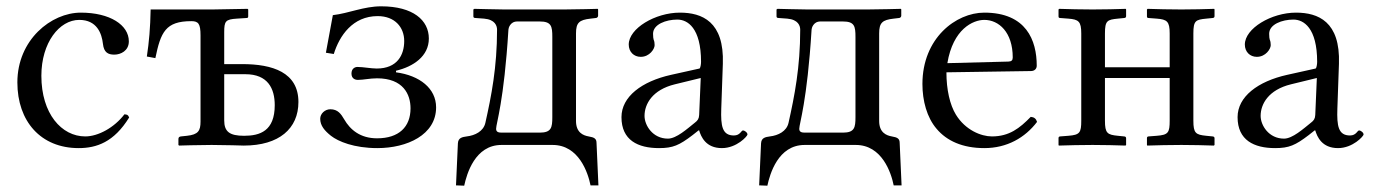

<svg xmlns="http://www.w3.org/2000/svg" viewBox="-20 -459 4351 608"><path d="M389 -87C385 -96 383 -96 374 -97C342 -55 291 -27 250 -27C175 -27 111 -99 111 -219C111 -324 168 -396 231 -396C287 -396 302.3 -353 306 -320C309 -293 322 -286 342 -286C362 -286 388 -298 388 -328C388 -380 328 -419 236 -419C142 -419 35 -333 35 -198C35 -75 109 10 229 10C286 10 341 -9 389 -87Z M615 -74C615 -45 607.8 -32.8 572 -29L553 -27C548 -26.5 545 -24 545 -19V0L547 2C547 2 609.8 0 650 0C689.8 0 752 2 752 2C864 2 925 -52 925 -136C925 -230 843 -256 747 -256H690V-357C690 -392 694.1 -397.7 730 -400L761 -402C764 -402.2 766 -403 766 -407V-429L764 -431L653 -429H457C456 -371 452 -326 445 -280L472 -275C489 -357 504 -392 586 -392C608 -392 615 -384 615 -347ZM850 -126C850 -44 803 -29 753 -29C707 -29 690 -42 690 -78V-224H757C828 -224 850 -179 850 -126Z M994 -83C994 -61 1008 -45 1028 -29C1051 -11 1101 10 1175 10C1269 10 1361 -32 1361 -119C1361 -179 1309 -220 1234 -230V-235C1289 -248 1338 -281 1338 -337C1338 -395 1288 -439 1187 -439C1132 -439 1085 -417 1034 -411L1012 -292L1037 -288C1055 -346 1097 -408 1176 -408C1230 -408 1260 -373 1260 -329C1260 -285 1238 -242 1173 -242C1155 -242 1130 -247 1112 -247C1104 -247 1093 -242 1093 -226C1093 -210 1105 -206 1113 -206C1131 -206 1151 -211 1174 -211C1257 -211 1280 -160 1280 -116C1280 -57 1243 -21 1174 -21C1121 -21 1089 -48 1070 -81C1060 -98 1050 -113 1026 -113C1009 -113 994 -99 994 -83Z M1424 128 1450 129C1458 92 1484 0 1568 0H1730C1813 0 1842 88 1850 128H1875L1869 -6C1869 -20 1862 -24 1844 -27C1827 -30 1804 -39 1804 -76V-353C1804 -387 1814 -396 1850 -400L1867 -402C1870 -402 1874 -405 1874 -409V-429L1873 -431C1873 -431 1800 -429 1767 -429H1577C1560 -429 1482 -431 1482 -431L1479 -429V-407C1479 -403 1482 -402 1486 -402L1513 -400C1548 -397 1554 -377 1554 -365C1554 -246 1536 -155 1517 -70C1511 -43 1484 -30 1458 -27C1444 -25 1431 -23 1430 -5ZM1551 -51C1551 -68 1576 -137 1590 -365C1590 -369 1595 -391 1618 -391H1689C1726 -391 1729 -376 1729 -342V-88C1729 -55 1726 -39 1689 -39H1570C1560 -39 1551 -40 1551 -51Z M2199 -212 2194 -95C2193.5 -83.1 2189 -77 2181 -71C2156 -51 2122 -20 2095 -20C2047 -20 2021 -62 2021 -92C2021 -129.5 2045.8 -174.6 2117 -192ZM2194 -46C2200 -26 2215 10 2266 10C2313 10 2347 -28 2347 -33C2347 -40 2337 -46 2333 -46C2327 -46 2324 -30 2304 -30C2267 -30 2262.1 -60 2264 -115L2269 -257C2273.7 -390.8 2203 -419 2133 -419C2055 -419 1971 -369 1971 -318C1971 -295 1987 -279 2009 -279C2037 -279 2053 -304 2053 -316C2053 -323 2052 -329 2050 -333C2049 -336 2048 -342 2048 -352C2048 -382 2089 -397 2125 -397C2157 -397 2200 -371 2200 -263C2200 -256 2198 -243 2195 -242L2105 -222C2012.4 -201.4 1948 -153 1948 -88C1948 -15 2000 10 2067 10C2111 10 2131 1 2173 -31L2192 -46Z M2384 128 2410 129C2418 92 2444 0 2528 0H2690C2773 0 2802 88 2810 128H2835L2829 -6C2829 -20 2822 -24 2804 -27C2787 -30 2764 -39 2764 -76V-353C2764 -387 2774 -396 2810 -400L2827 -402C2830 -402 2834 -405 2834 -409V-429L2833 -431C2833 -431 2760 -429 2727 -429H2537C2520 -429 2442 -431 2442 -431L2439 -429V-407C2439 -403 2442 -402 2446 -402L2473 -400C2508 -397 2514 -377 2514 -365C2514 -246 2496 -155 2477 -70C2471 -43 2444 -30 2418 -27C2404 -25 2391 -23 2390 -5ZM2511 -51C2511 -68 2536 -137 2550 -365C2550 -369 2555 -391 2578 -391H2649C2686 -391 2689 -376 2689 -342V-88C2689 -55 2686 -39 2649 -39H2530C2520 -39 2511 -40 2511 -51Z M2980 -259C2998 -367 3061 -396 3097 -396C3143 -396 3187 -357 3187 -277C3187 -268 3183 -264.3 3173 -264ZM3244 -89C3209 -53 3176 -27 3121 -27C3087 -27 3037 -47 3007 -96C2988 -127 2977 -175 2977 -230L3245 -234C3256 -234.2 3263 -241 3263 -251C3263 -331 3230 -419 3097 -419C3006.9 -419 2901 -338 2901 -193C2901 -140 2915 -87 2946 -51C2978 -13 3028 10 3097 10C3169 10 3226 -23 3264 -73C3261 -83 3255 -88 3244 -89Z M3684 -77C3684 -39 3679.6 -31.8 3643 -29L3617 -27C3614 -26.8 3612 -25 3612 -22V0L3613 2C3643 1 3685 0 3721 0C3758 0 3794 1 3824 2L3826 0V-21C3826 -25 3824 -26.6 3820 -27L3800 -29C3766.5 -32.3 3759 -37 3759 -77V-353C3759 -394 3766.5 -396.7 3800 -400L3820 -402C3824 -402.4 3826 -404 3826 -408V-429L3825 -431C3795 -430 3758 -429 3721 -429C3685 -429 3644 -430 3614 -431L3612 -429V-407C3612 -403 3614 -402.2 3617 -402L3643 -400C3675.7 -397.5 3684 -391 3684 -353V-246H3479V-353C3479 -394 3486.5 -396.7 3520 -400L3540 -402C3544 -402.4 3546 -404 3546 -408V-429L3545 -431C3515 -430 3477 -429 3440 -429C3404 -429 3364 -430 3334 -431L3332 -429V-407C3332 -403 3334 -402.2 3337 -402L3363 -400C3395.7 -397.5 3404 -391 3404 -353V-77C3404 -39 3399.6 -31.8 3363 -29L3337 -27C3334 -26.8 3332 -25 3332 -22V0L3333 2C3363 1 3404 0 3440 0C3477 0 3514 1 3544 2L3546 0V-21C3546 -25 3544 -26.6 3540 -27L3520 -29C3486.5 -32.3 3479 -37 3479 -77V-212H3684Z M4150 -212 4145 -95C4144.5 -83.1 4140 -77 4132 -71C4107 -51 4073 -20 4046 -20C3998 -20 3972 -62 3972 -92C3972 -129.5 3996.8 -174.6 4068 -192ZM4145 -46C4151 -26 4166 10 4217 10C4264 10 4298 -28 4298 -33C4298 -40 4288 -46 4284 -46C4278 -46 4275 -30 4255 -30C4218 -30 4213.1 -60 4215 -115L4220 -257C4224.7 -390.8 4154 -419 4084 -419C4006 -419 3922 -369 3922 -318C3922 -295 3938 -279 3960 -279C3988 -279 4004 -304 4004 -316C4004 -323 4003 -329 4001 -333C4000 -336 3999 -342 3999 -352C3999 -382 4040 -397 4076 -397C4108 -397 4151 -371 4151 -263C4151 -256 4149 -243 4146 -242L4056 -222C3963.4 -201.4 3899 -153 3899 -88C3899 -15 3951 10 4018 10C4062 10 4082 1 4124 -31L4143 -46Z"/></svg>

Font: Libertinus Serif Display
Style: Regular
Weight: 400
Designer: Philipp H. Poll
Foundry: Khaled Hosny
Version: Version 6.1